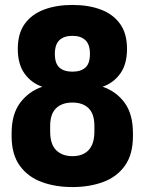

<svg xmlns="http://www.w3.org/2000/svg" viewBox="-20 -751 585 777"><path d="M273 6Q204 6 148.5 -14.5Q93 -35 60 -80.5Q27 -126 27 -200V-212Q27 -289 61.5 -335Q96 -381 151 -400Q107 -415 79.5 -453Q52 -491 52 -553Q52 -616 80.5 -655Q109 -694 159 -712.5Q209 -731 273 -731Q338 -731 387.5 -712.5Q437 -694 465.5 -655Q494 -616 494 -553Q494 -491 466.5 -453Q439 -415 395 -400Q451 -381 484.5 -335Q518 -289 518 -212V-200Q518 -126 485.5 -80.5Q453 -35 397.5 -14.5Q342 6 273 6ZM273 -119Q316 -119 339 -144Q362 -169 362 -219V-241Q362 -290 338.5 -313Q315 -336 273 -336Q231 -336 207 -313Q183 -290 183 -241V-219Q183 -167 207.5 -143Q232 -119 273 -119ZM273 -461Q307 -461 325.5 -477.5Q344 -494 344 -533Q344 -571 325.5 -588.5Q307 -606 273 -606Q239 -606 220.5 -588.5Q202 -571 202 -533Q202 -494 220.5 -477.5Q239 -461 273 -461Z"/></svg>

Font: Dosis ExtraBold
Style: Regular
Weight: 800
Designer: EdgarTolentino, PabloImpallari, IginoMarini
Foundry: EdgarTolentino, PabloImpallari, IginoMarini
Version: Version 3.001; ttfautohint (v1.8.2)